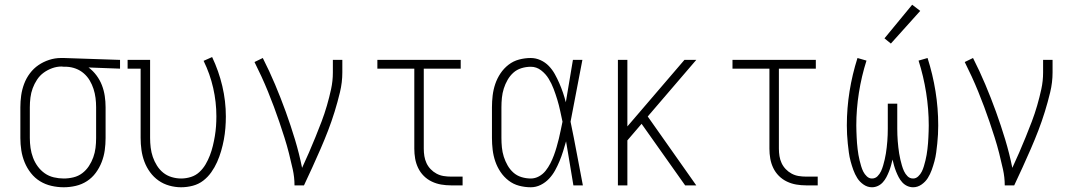

<svg xmlns="http://www.w3.org/2000/svg" viewBox="-20 -783 4540 811"><path d="M249 8Q223 8 197 2Q171 -4 149 -17.5Q127 -31 110.5 -52Q94 -73 84 -97.5Q74 -122 70 -148Q66 -174 66 -200V-330Q66 -355 69.5 -380Q73 -405 82 -429Q91 -453 106.5 -473.5Q122 -494 142.5 -508Q163 -522 187.5 -530Q212 -538 237 -538Q240 -538 243.5 -538Q247 -538 250 -538L487 -530V-493L354 -498Q373 -484 387.5 -464.5Q402 -445 410.5 -423Q419 -401 422.5 -377.5Q426 -354 426 -330V-200Q426 -174 422.5 -148.5Q419 -123 409.5 -98.5Q400 -74 384.5 -53Q369 -32 347.5 -18Q326 -4 300.5 2Q275 8 249 8ZM249 -29Q270 -29 290.5 -34Q311 -39 327.5 -51.5Q344 -64 355.5 -81.5Q367 -99 374 -118.5Q381 -138 383.5 -158.5Q386 -179 386 -200V-330Q386 -350 383.5 -369.5Q381 -389 375 -407.5Q369 -426 359 -443Q349 -460 334 -473Q319 -486 300.5 -493Q282 -500 262 -501H250Q248 -501 245.5 -501.5Q243 -502 240 -502Q220 -502 200.5 -495Q181 -488 164.5 -476Q148 -464 136.5 -446.5Q125 -429 118 -410Q111 -391 108.5 -370.5Q106 -350 106 -330V-200Q106 -179 109 -158Q112 -137 119.5 -117Q127 -97 139.5 -80Q152 -63 169 -51Q186 -39 207 -34Q228 -29 249 -29Z M745 8Q720 8 695 1Q670 -6 649.5 -20.5Q629 -35 614 -55.5Q599 -76 590 -100Q581 -124 577.5 -149.5Q574 -175 574 -200V-493H519V-530H614V-200Q614 -180 616.5 -159.5Q619 -139 625.5 -120Q632 -101 643 -83.5Q654 -66 669.5 -53.5Q685 -41 705 -35Q725 -29 745 -29Q766 -29 786.5 -35.5Q807 -42 822.5 -56.5Q838 -71 848.5 -89Q859 -107 866.5 -126.5Q874 -146 879 -166.5Q884 -187 887.5 -208Q891 -229 892.5 -250Q894 -271 894 -292Q894 -352 880.5 -411.5Q867 -471 840 -526L876 -542Q904 -483 919 -419.5Q934 -356 934 -291Q934 -267 932 -242Q930 -217 925.5 -193Q921 -169 914 -145Q907 -121 897 -98.5Q887 -76 872.5 -55.5Q858 -35 838.5 -20Q819 -5 794.5 1.5Q770 8 745 8Z M1224 0Q1224 -34 1216.5 -68Q1209 -102 1200.5 -135.5Q1192 -169 1181.5 -202Q1171 -235 1160 -267.5Q1149 -300 1137 -332Q1125 -364 1112 -396Q1099 -428 1084.5 -459.5Q1070 -491 1055 -521L1090 -538Q1118 -483 1142 -426Q1166 -369 1187 -311Q1208 -253 1226 -193.5Q1244 -134 1256 -74Q1271 -106 1285 -138.5Q1299 -171 1312.5 -204Q1326 -237 1338.5 -270Q1351 -303 1361 -337.5Q1371 -372 1378.5 -406.5Q1386 -441 1386 -477V-530H1426V-477Q1426 -435 1416 -393.5Q1406 -352 1393.5 -311.5Q1381 -271 1366 -232Q1351 -193 1334 -154Q1317 -115 1299.5 -76.5Q1282 -38 1264 0Z M1885 0Q1864 0 1843.5 -3.5Q1823 -7 1804 -16Q1785 -25 1770 -40Q1755 -55 1746 -74Q1737 -93 1733.5 -113.5Q1730 -134 1730 -155V-493H1574V-530H1926V-493H1770V-155Q1770 -139 1772.5 -123.5Q1775 -108 1781.5 -94Q1788 -80 1799 -68.5Q1810 -57 1824 -49.5Q1838 -42 1853.5 -39.5Q1869 -37 1885 -37H1934V0Z M2222 8Q2197 8 2172.5 1.5Q2148 -5 2128 -20.5Q2108 -36 2094 -57Q2080 -78 2072 -101.5Q2064 -125 2061 -150Q2058 -175 2058 -200V-330Q2058 -355 2061 -380Q2064 -405 2072 -428.5Q2080 -452 2094 -473Q2108 -494 2128 -509.5Q2148 -525 2172.5 -531.5Q2197 -538 2222 -538Q2243 -538 2263 -529Q2283 -520 2298 -504.5Q2313 -489 2323.5 -470Q2334 -451 2342.5 -431.5Q2351 -412 2358 -391.5Q2365 -371 2370 -351Q2378 -396 2385 -440.5Q2392 -485 2400 -530H2440Q2427 -465 2415 -399.5Q2403 -334 2390 -269Q2404 -202 2416.5 -134.5Q2429 -67 2442 0H2402Q2394 -47 2386.5 -93.5Q2379 -140 2371 -186Q2365 -165 2358.5 -144Q2352 -123 2343.5 -102.5Q2335 -82 2324.5 -63Q2314 -44 2299 -28Q2284 -12 2264 -2Q2244 8 2222 8ZM2222 -29Q2240 -29 2256.5 -38Q2273 -47 2284.5 -61.5Q2296 -76 2304.5 -92.5Q2313 -109 2319.5 -126.5Q2326 -144 2331 -161.5Q2336 -179 2340.5 -197Q2345 -215 2348.5 -233Q2352 -251 2356 -269Q2351 -292 2346 -315.5Q2341 -339 2334 -362Q2327 -385 2318.5 -407.5Q2310 -430 2297.5 -450.5Q2285 -471 2265.5 -486Q2246 -501 2222 -501Q2202 -501 2182.5 -495Q2163 -489 2148.5 -476Q2134 -463 2124 -445.5Q2114 -428 2108 -409Q2102 -390 2100 -370Q2098 -350 2098 -330V-200Q2098 -180 2100 -160Q2102 -140 2108 -121Q2114 -102 2124 -84.5Q2134 -67 2148.5 -54Q2163 -41 2182.5 -35Q2202 -29 2222 -29Z M2590 0V-530H2630V-249L2871 -530H2921L2716 -291L2921 0H2874L2690 -260L2630 -190V0Z M3385 0Q3364 0 3343.5 -3.5Q3323 -7 3304 -16Q3285 -25 3270 -40Q3255 -55 3246 -74Q3237 -93 3233.5 -113.5Q3230 -134 3230 -155V-493H3074V-530H3426V-493H3270V-155Q3270 -139 3272.5 -123.5Q3275 -108 3281.5 -94Q3288 -80 3299 -68.5Q3310 -57 3324 -49.5Q3338 -42 3353.5 -39.5Q3369 -37 3385 -37H3434V0Z M3663 8Q3644 8 3627.5 -3.5Q3611 -15 3601 -31Q3591 -47 3584.5 -65Q3578 -83 3573 -101.5Q3568 -120 3565.5 -139Q3563 -158 3561 -177Q3559 -196 3558 -215Q3557 -234 3557 -253Q3557 -326 3568.5 -397.5Q3580 -469 3602 -538L3640 -527Q3619 -461 3608 -391.5Q3597 -322 3597 -253Q3597 -240 3597.5 -228Q3598 -216 3598.5 -203.5Q3599 -191 3600 -178.5Q3601 -166 3602.5 -153.5Q3604 -141 3606 -129Q3608 -117 3611 -105Q3614 -93 3617.5 -81Q3621 -69 3626.5 -58Q3632 -47 3641.5 -38Q3651 -29 3663 -29Q3677 -29 3686.5 -38.5Q3696 -48 3701.5 -60Q3707 -72 3710.5 -84.5Q3714 -97 3717 -109.5Q3720 -122 3722 -135Q3724 -148 3725.5 -161Q3727 -174 3728 -187Q3729 -200 3729.5 -213Q3730 -226 3730 -239Q3730 -252 3730 -265V-345H3770V-265Q3770 -252 3770 -239Q3770 -226 3770.5 -213Q3771 -200 3772 -187Q3773 -174 3774.5 -161Q3776 -148 3778 -135Q3780 -122 3783 -109.5Q3786 -97 3789.5 -84.5Q3793 -72 3798.5 -60Q3804 -48 3813.5 -38.5Q3823 -29 3837 -29Q3849 -29 3858.5 -38Q3868 -47 3873.5 -58Q3879 -69 3882.5 -81Q3886 -93 3889 -105Q3892 -117 3894 -129Q3896 -141 3897.5 -153.5Q3899 -166 3900 -178.5Q3901 -191 3901.5 -203.5Q3902 -216 3902.5 -228Q3903 -240 3903 -253Q3903 -322 3892 -391.5Q3881 -461 3860 -527L3898 -538Q3920 -469 3931.5 -397.5Q3943 -326 3943 -253Q3943 -234 3942 -215Q3941 -196 3939 -177Q3937 -158 3934.5 -139Q3932 -120 3927 -101.5Q3922 -83 3915.5 -65Q3909 -47 3899 -31Q3889 -15 3872.5 -3.5Q3856 8 3837 8Q3824 8 3812 2.5Q3800 -3 3791 -13Q3782 -23 3776 -34.5Q3770 -46 3765 -58.5Q3760 -71 3756.5 -83.5Q3753 -96 3750 -109Q3747 -96 3743.5 -83.5Q3740 -71 3735 -58.5Q3730 -46 3724 -34.5Q3718 -23 3709 -13Q3700 -3 3688 2.5Q3676 8 3663 8ZM3743 -599 3716 -621 3833 -763 3867 -737Z M4224 0Q4224 -34 4216.5 -68Q4209 -102 4200.5 -135.5Q4192 -169 4181.5 -202Q4171 -235 4160 -267.5Q4149 -300 4137 -332Q4125 -364 4112 -396Q4099 -428 4084.5 -459.5Q4070 -491 4055 -521L4090 -538Q4118 -483 4142 -426Q4166 -369 4187 -311Q4208 -253 4226 -193.5Q4244 -134 4256 -74Q4271 -106 4285 -138.5Q4299 -171 4312.5 -204Q4326 -237 4338.5 -270Q4351 -303 4361 -337.5Q4371 -372 4378.5 -406.5Q4386 -441 4386 -477V-530H4426V-477Q4426 -435 4416 -393.5Q4406 -352 4393.5 -311.5Q4381 -271 4366 -232Q4351 -193 4334 -154Q4317 -115 4299.5 -76.5Q4282 -38 4264 0Z"/></svg>

Font: Iosevka Slab Extralight
Style: Regular
Weight: 200
Monospace: yes
Designer: Belleve Invis
Foundry: Belleve Invis
Version: Version 11.1.1; ttfautohint (v1.8.3)